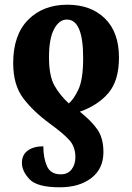

<svg xmlns="http://www.w3.org/2000/svg" viewBox="-20 -566 560 815"><path d="M266 -546Q163 -546 99.5 -482Q36 -418 36 -298Q36 -205 79 -148.5Q122 -92 192 -41Q251 2 275.5 30Q300 58 300 101Q300 132 284 153Q268 174 238 174Q195 174 179.5 139.5Q164 105 164 55Q123 55 98 73Q73 91 73 126Q73 160 105 194.5Q137 229 234 229Q317 229 368 189.5Q419 150 419 80Q419 21 394 -15.5Q369 -52 319 -92Q396 -119 440.5 -171.5Q485 -224 485 -322Q485 -429 425.5 -487.5Q366 -546 266 -546ZM264 -483Q333 -483 333 -320Q333 -228 312.5 -185.5Q292 -143 272 -127Q235 -161 211.5 -202Q188 -243 188 -323Q188 -402 209.5 -442.5Q231 -483 264 -483Z"/></svg>

Font: Noto Serif ExtraCondensed Extra
Style: Regular
Weight: 800
Width: 3
Designer: Monotype Design Team
Foundry: Monotype Imaging Inc.
Version: Version 1.002